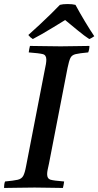

<svg xmlns="http://www.w3.org/2000/svg" viewBox="-32 -928 486 949"><path d="M-12 1Q-12 -6 -11 -15Q-10 -24 -7 -31Q36 -35 55.5 -39.5Q75 -44 83 -59Q91 -74 97 -107L189 -581Q193 -599 195 -611.5Q197 -624 197 -633Q197 -656 179.5 -660.5Q162 -665 110 -669Q112 -685 116 -701Q145 -701 188 -700Q231 -699 268 -699Q302 -699 342 -700Q382 -701 410 -701Q410 -684 404 -669Q361 -665 342 -660.5Q323 -656 316 -641.5Q309 -627 302 -593L210 -119Q206 -101 203.5 -89Q201 -77 201 -67Q201 -45 217 -40Q233 -35 285 -31Q284 -24 282.5 -15Q281 -6 279 1Q250 1 212 0Q174 -1 139 -1Q102 -1 59 0Q16 1 -12 1ZM290 -829Q264 -813 233 -794Q202 -775 174 -759Q146 -743 130 -735Q117 -743 108 -755Q135 -779 164.5 -806.5Q194 -834 220.5 -860Q247 -886 264 -904Q278 -908 302 -908Q326 -908 341 -904Q362 -865 387.5 -822.5Q413 -780 434 -749Q422 -740 409 -735Q386 -750 352.5 -777.5Q319 -805 290 -829Z"/></svg>

Font: Tiro Devanagari Hindi
Style: Italic
Weight: 400
Italic angle: -11°
Designer: Devanagari: John Hudson & Fiona Ross, assisted by Paul Hanslow. Latin: John Hudson with Paul Hanslow, assisted by Kaja S
Foundry: Tiro Typeworks Ltd.
Version: Version 1.52